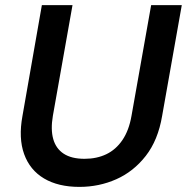

<svg xmlns="http://www.w3.org/2000/svg" viewBox="-20 -720 732 752"><path d="M291 12Q208 12 152.5 -21Q97 -54 74.5 -116.5Q52 -179 68 -266L144 -700H264L187 -266Q178 -213 188.5 -175.5Q199 -138 229.5 -118Q260 -98 311 -98Q359 -98 396.5 -116Q434 -134 459.5 -171.5Q485 -209 495 -266L572 -700H692L615 -266Q599 -171 551 -109.5Q503 -48 435.5 -18Q368 12 291 12Z"/></svg>

Font: DM Sans 16pt SemiBold
Style: Italic
Weight: 600
Italic angle: -10°
Version: Version 4.004;gftools[0.9.30]